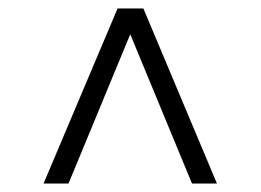

<svg xmlns="http://www.w3.org/2000/svg" viewBox="-20 -577 616 454"><path d="M83 -143H142L288 -496L434 -143H493L319 -557H258Z"/></svg>

Font: Malon Grotesk
Style: Regular
Weight: 400
Designer: Julieta Ulanovsky
Foundry: Julieta Ulanovsky
Version: Version 7.200